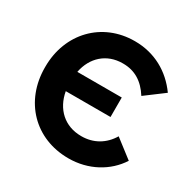

<svg xmlns="http://www.w3.org/2000/svg" viewBox="-162 -866 1023 1033"><g transform="rotate(30 350.0 -349.5)"><path d="M392 13H393C516 13 622 -46 681 -138L568 -225C530 -161 468 -125 394 -125H392C289 -125 218 -192 200 -293H478V-414H202C221 -512 292 -576 391 -576H394C466 -576 522 -542 565 -474L680 -560C612 -655 511 -712 389 -712H388C185 -712 39 -559 39 -352V-347C39 -139 184 13 392 13Z"/></g></svg>

Font: Fixel Display Bold
Style: Bold
Weight: 700
Designer: AlfaBravo + MacPaw
Foundry: Kyrylo Tkachov, Marchela Mozhyna, Serhii Makarenko, Maria Weinstein, Zakhar Kryvoshyya
Version: Version 1.211